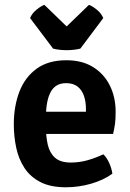

<svg xmlns="http://www.w3.org/2000/svg" viewBox="-20 -759 538 792"><path d="M119.5 -206.5V-298H334.5V-310.5Q334.5 -339 326.5 -363Q318.5 -387 300.5 -401.5Q282.5 -416 252.5 -416Q209 -416 189.2 -379.8Q169.5 -343.5 169.5 -275V-235.5Q169.5 -195 177.2 -161.5Q185 -128 207.2 -108.2Q229.5 -88.5 272 -88.5Q308 -88.5 341.8 -98.2Q375.5 -108 406.5 -122.5Q421.5 -107.5 431.2 -85Q441 -62.5 443.5 -42.5Q407 -16 355.8 -1.2Q304.5 13.5 251.5 13.5Q188.5 13.5 147 -7.8Q105.5 -29 81.2 -65.8Q57 -102.5 47 -149.2Q37 -196 37 -246Q37 -321 60 -380.8Q83 -440.5 131 -475.5Q179 -510.5 253.5 -510.5Q319 -510.5 364.2 -482.2Q409.5 -454 433.2 -406Q457 -358 457 -298Q457 -269 454.5 -249.2Q452 -229.5 446.5 -206.5ZM199 -558.5 104 -684.5Q112.5 -704.5 130.8 -719.2Q149 -734 163 -739L255 -650L347 -739Q361 -734 379.2 -719.2Q397.5 -704.5 406 -684.5L311.5 -558.5Q300 -555.5 285.2 -553.8Q270.5 -552 255 -552Q239.5 -552 224.8 -553.8Q210 -555.5 199 -558.5Z"/></svg>

Font: Signika Light SemiBold
Style: Regular
Weight: 600
Version: Version 2.003;gftools[0.9.32]